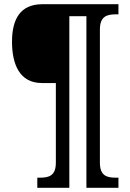

<svg xmlns="http://www.w3.org/2000/svg" viewBox="-20 -780 619 911"><path d="M157 111H309V-703H390V111H542V63H530C488 63 454 55 454 -8V-640C454 -703 488 -712 530 -712H542V-760H181C76 -760 37 -689 37 -582C37 -478 71 -386 179 -386H245V-8C245 55 211 63 169 63H157Z"/></svg>

Font: Noto Serif Armenian SemiCondensed SemiBold
Style: Regular
Weight: 600
Width: 4
Designer: Monotype Design Team
Foundry: Monotype Imaging Inc.
Version: Version 2.008